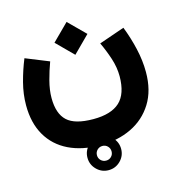

<svg xmlns="http://www.w3.org/2000/svg" viewBox="-120 -570 946 1033"><g transform="rotate(-15 353.5 -53.5)"><path d="M264.6 267.1Q264.6 228.5 292.2 200.9Q319.8 173.3 358.4 173.3Q397 173.3 424.6 200.9Q452.1 228.5 452.1 267.1Q452.1 305.7 424.6 333.3Q397 360.8 358.4 360.8Q319.8 360.8 292.2 333.3Q264.6 305.7 264.6 267.1ZM317.4 267.1Q317.4 284.2 329.3 295.9Q341.3 307.6 358.4 307.6Q375.5 307.6 387.2 295.9Q398.9 284.2 398.9 267.1Q398.9 250 387.2 238Q375.5 226.1 358.4 226.1Q341.3 226.1 329.3 238Q317.4 250 317.4 267.1ZM253.4 -377 345.2 -468.3 437 -377 345.2 -285.2ZM490.2 -309.6 632.3 -358.9Q656.7 -296.9 672.4 -229.2Q688 -161.6 688 -97.7Q688 4.9 643.8 75.7Q599.6 146.5 523.7 183.1Q447.8 219.7 352.1 219.7Q249 219.7 174.3 183.3Q99.6 147 59.1 77.4Q18.6 7.8 18.6 -90.8Q18.6 -152.8 35.2 -216.6Q51.8 -280.3 75.7 -338.4L205.1 -286.1Q188 -240.2 174.6 -189.2Q161.1 -138.2 161.1 -93.3Q161.1 -6.3 204.3 33.9Q247.6 74.2 350.6 74.2Q449.2 74.2 497.1 30Q544.9 -14.2 545.4 -112.3Q545.4 -162.1 528.6 -213.4Q511.7 -264.6 490.2 -309.6Z"/></g></svg>

Font: Vazir Black WOL-UI
Style: Black-WOL-UI
Weight: 900
Designer: Saber Rastikerdar
Foundry: Saber Rastikerdar
Version: Version 30.0.0